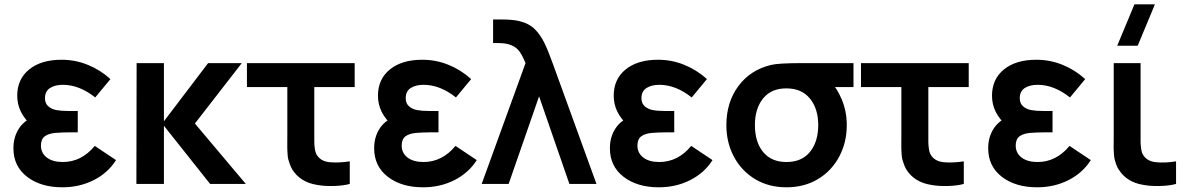

<svg xmlns="http://www.w3.org/2000/svg" viewBox="-20 -822 5322 858"><path d="M258.5 15Q162 15 101 -32Q40 -79 40 -159.5Q40 -207.5 62.5 -244.2Q85 -281 126.5 -298L124.5 -259Q57 -317 57 -394Q57 -468.5 110.5 -511.8Q164 -555 255 -555Q316.5 -555 372.5 -532.2Q428.5 -509.5 473.5 -468.5L405.5 -386.5Q334.5 -443 261 -443Q225.5 -443 203.2 -428.5Q181 -414 181 -383Q181 -360 195.8 -347Q210.5 -334 232.2 -330Q254 -326 287.5 -326H327.5V-230.5H287.5Q258 -230.5 226.5 -228Q195.5 -225 179.2 -212.2Q163 -199.5 163 -171.5Q163 -138 189.2 -118Q215.5 -98 260.5 -98Q344 -98 403.5 -170L498.5 -106.5Q462.5 -49.5 399 -17.2Q335.5 15 258.5 15Z M712.5 0H589.5L590.5 -540H712.5V-280L910 -540H1060.5L851 -270L1078.5 0H919L712.5 -260Z M1395.5 4Q1322 -8 1286.5 -64Q1280 -75 1275.5 -87.5Q1271 -100 1268.5 -109Q1266 -118 1265 -134.8Q1264 -151.5 1263.8 -159Q1263.5 -166.5 1263.8 -189.2Q1264 -212 1264 -220.5V-433H1083.5V-540H1565V-433H1384.5V-227.5Q1384.5 -223 1384.5 -213.2Q1384.5 -203.5 1384.5 -199.5Q1384.5 -195.5 1384.5 -187.5Q1384.5 -179.5 1385 -175.8Q1385.5 -172 1386 -165.5Q1386.5 -159 1387.2 -155.2Q1388 -151.5 1389 -146.5Q1390 -141.5 1391.8 -137.5Q1393.5 -133.5 1395.5 -130Q1413.5 -100.5 1454.5 -97Q1494 -93.5 1543 -101V0Q1513 8 1471.5 9.2Q1430 10.5 1395.5 4Z M1870.5 15Q1774 15 1713 -32Q1652 -79 1652 -159.5Q1652 -207.5 1674.5 -244.2Q1697 -281 1738.5 -298L1736.5 -259Q1669 -317 1669 -394Q1669 -468.5 1722.5 -511.8Q1776 -555 1867 -555Q1928.5 -555 1984.5 -532.2Q2040.5 -509.5 2085.5 -468.5L2017.5 -386.5Q1946.5 -443 1873 -443Q1837.5 -443 1815.2 -428.5Q1793 -414 1793 -383Q1793 -360 1807.8 -347Q1822.5 -334 1844.2 -330Q1866 -326 1899.5 -326H1939.5V-230.5H1899.5Q1870 -230.5 1838.5 -228Q1807.5 -225 1791.2 -212.2Q1775 -199.5 1775 -171.5Q1775 -138 1801.2 -118Q1827.5 -98 1872.5 -98Q1956 -98 2015.5 -170L2110.5 -106.5Q2074.5 -49.5 2011 -17.2Q1947.5 15 1870.5 15Z M2253 0H2132.5L2328.5 -540Q2316 -571 2301.5 -592Q2274 -629.5 2209 -629.5H2183.5V-735H2221Q2271.5 -735 2301.5 -727.5Q2344.5 -717.5 2371.5 -690Q2396 -665 2413.2 -629.2Q2430.5 -593.5 2449.5 -540L2645.5 0H2524.5L2389 -391.5Z M2924 15Q2827.5 15 2766.5 -32Q2705.5 -79 2705.5 -159.5Q2705.5 -207.5 2728 -244.2Q2750.5 -281 2792 -298L2790 -259Q2722.5 -317 2722.5 -394Q2722.5 -468.5 2776 -511.8Q2829.5 -555 2920.5 -555Q2982 -555 3038 -532.2Q3094 -509.5 3139 -468.5L3071 -386.5Q3000 -443 2926.5 -443Q2891 -443 2868.8 -428.5Q2846.5 -414 2846.5 -383Q2846.5 -360 2861.2 -347Q2876 -334 2897.8 -330Q2919.5 -326 2953 -326H2993V-230.5H2953Q2923.5 -230.5 2892 -228Q2861 -225 2844.8 -212.2Q2828.5 -199.5 2828.5 -171.5Q2828.5 -138 2854.8 -118Q2881 -98 2926 -98Q3009.5 -98 3069 -170L3164 -106.5Q3128 -49.5 3064.5 -17.2Q3001 15 2924 15Z M3494.5 15Q3414.5 15 3353.5 -22Q3293 -59 3259.5 -122Q3226 -185 3226 -263Q3226 -365 3279.8 -437.5Q3333.5 -510 3426.5 -532Q3459 -540 3568 -540H3794V-433H3656L3684 -465.5Q3720 -430 3742 -376.8Q3764 -323.5 3764 -263Q3764 -185 3730 -121.5Q3695 -57 3634.2 -21Q3573.5 15 3494.5 15ZM3494.5 -98Q3563.5 -98 3600 -143.8Q3636.5 -189.5 3636.5 -263Q3636.5 -336 3599.5 -381.5Q3562.5 -427 3494.5 -427Q3427 -427.5 3390.2 -382.2Q3353.5 -337 3353.5 -263Q3353.5 -187.5 3390.2 -142.8Q3427 -98 3494.5 -98Z M4139.5 4Q4066 -8 4030.5 -64Q4024 -75 4019.5 -87.5Q4015 -100 4012.5 -109Q4010 -118 4009 -134.8Q4008 -151.5 4007.8 -159Q4007.5 -166.5 4007.8 -189.2Q4008 -212 4008 -220.5V-433H3827.5V-540H4309V-433H4128.5V-227.5Q4128.5 -223 4128.5 -213.2Q4128.5 -203.5 4128.5 -199.5Q4128.5 -195.5 4128.5 -187.5Q4128.5 -179.5 4129 -175.8Q4129.5 -172 4130 -165.5Q4130.5 -159 4131.2 -155.2Q4132 -151.5 4133 -146.5Q4134 -141.5 4135.8 -137.5Q4137.5 -133.5 4139.5 -130Q4157.5 -100.5 4198.5 -97Q4238 -93.5 4287 -101V0Q4257 8 4215.5 9.2Q4174 10.5 4139.5 4Z M4614.5 15Q4518 15 4457 -32Q4396 -79 4396 -159.5Q4396 -207.5 4418.5 -244.2Q4441 -281 4482.5 -298L4480.5 -259Q4413 -317 4413 -394Q4413 -468.5 4466.5 -511.8Q4520 -555 4611 -555Q4672.5 -555 4728.5 -532.2Q4784.5 -509.5 4829.5 -468.5L4761.5 -386.5Q4690.5 -443 4617 -443Q4581.5 -443 4559.2 -428.5Q4537 -414 4537 -383Q4537 -360 4551.8 -347Q4566.5 -334 4588.2 -330Q4610 -326 4643.5 -326H4683.5V-230.5H4643.5Q4614 -230.5 4582.5 -228Q4551.5 -225 4535.2 -212.2Q4519 -199.5 4519 -171.5Q4519 -138 4545.2 -118Q4571.5 -98 4616.5 -98Q4700 -98 4759.5 -170L4854.5 -106.5Q4818.5 -49.5 4755 -17.2Q4691.5 15 4614.5 15Z M5141 -802.5 5064 -617.5H4972.5L5049.5 -802.5ZM5088 4Q5015 -8 4979.5 -64Q4972.5 -75 4968 -87.2Q4963.5 -99.5 4961.2 -109Q4959 -118.5 4957.8 -134.5Q4956.5 -150.5 4956.5 -159Q4956.5 -167.5 4956.8 -189.2Q4957 -211 4957 -220.5V-540H5077V-227.5Q5077 -223 5077 -213.2Q5077 -203.5 5077 -199.5Q5077 -195.5 5077 -187.5Q5077 -179.5 5077.5 -175.8Q5078 -172 5078.5 -165.5Q5079 -159 5079.8 -155.2Q5080.5 -151.5 5081.5 -146.5Q5082.5 -141.5 5084.2 -137.5Q5086 -133.5 5088 -130Q5106.5 -100.5 5147 -97Q5187 -93 5235.5 -101V0Q5204 8.5 5161 9.2Q5118 10 5088 4Z"/></svg>

Font: Vortex Mix
Style: Bold
Weight: 700
Designer: Mikhail Sharanda
Foundry: Mikhail Sharanda
Version: Version 4.504;Glyphs 3.1.2 (3151)